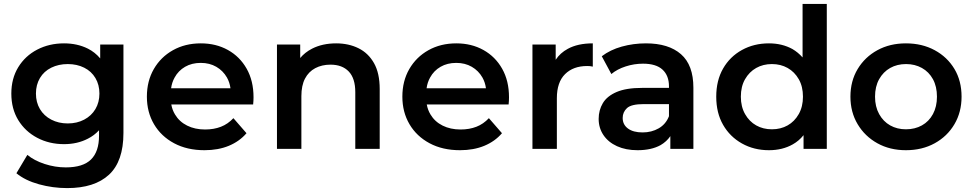

<svg xmlns="http://www.w3.org/2000/svg" viewBox="-20 -762 4981 983"><path d="M324 201Q250 201 179.5 181.5Q109 162 64 125L120 31Q155 60 208.5 77.5Q262 95 317 95Q405 95 446 54.5Q487 14 487 -67V-95Q462 -68 430 -52Q376 -24 308 -24Q232 -24 170.5 -56.5Q109 -89 73.5 -147Q38 -205 38 -283Q38 -360 73.5 -418Q109 -476 170.5 -508Q232 -540 308 -540Q376 -540 430 -513Q466 -495 493 -463V-534H612V-81Q612 64 538 132.5Q464 201 324 201ZM327 -130Q374 -130 411 -149.5Q448 -169 468.5 -203.5Q489 -238 489 -283Q489 -328 468.5 -362.5Q448 -397 411 -415.5Q374 -434 327 -434Q280 -434 242.5 -415.5Q205 -397 184.5 -362.5Q164 -328 164 -283Q164 -238 184.5 -203.5Q205 -169 242.5 -149.5Q280 -130 327 -130Z M1027 7Q938 7 871.5 -28.5Q805 -64 768.5 -126Q732 -188 732 -267Q732 -347 767.5 -408.5Q803 -470 865.5 -505Q928 -540 1008 -540Q1086 -540 1147 -506Q1208 -472 1243 -410Q1278 -348 1278 -264Q1278 -256 1277.5 -246Q1277 -236 1276 -227H857Q862 -199 876 -176Q898 -139 938 -119Q978 -99 1030 -99Q1075 -99 1111 -113Q1147 -127 1175 -157L1242 -80Q1206 -38 1151.5 -15.5Q1097 7 1027 7ZM856 -310H1160Q1156 -340 1142 -365Q1122 -400 1087.5 -420Q1053 -440 1008 -440Q962 -440 927.5 -420Q893 -400 874 -365Q860 -340 856 -310Z M1398 0V-534H1517V-465Q1541 -494 1578 -513Q1631 -540 1701 -540Q1765 -540 1815.5 -515Q1866 -490 1895 -438.5Q1924 -387 1924 -306V0H1799V-290Q1799 -361 1765.5 -396Q1732 -431 1672 -431Q1628 -431 1594 -413Q1560 -395 1541.5 -359.5Q1523 -324 1523 -270V0Z M2335 7Q2246 7 2179.5 -28.5Q2113 -64 2076.5 -126Q2040 -188 2040 -267Q2040 -347 2075.5 -408.5Q2111 -470 2173.5 -505Q2236 -540 2316 -540Q2394 -540 2455 -506Q2516 -472 2551 -410Q2586 -348 2586 -264Q2586 -256 2585.5 -246Q2585 -236 2584 -227H2165Q2170 -199 2184 -176Q2206 -139 2246 -119Q2286 -99 2338 -99Q2383 -99 2419 -113Q2455 -127 2483 -157L2550 -80Q2514 -38 2459.5 -15.5Q2405 7 2335 7ZM2164 -310H2468Q2464 -340 2450 -365Q2430 -400 2395.5 -420Q2361 -440 2316 -440Q2270 -440 2235.5 -420Q2201 -400 2182 -365Q2168 -340 2164 -310Z M2706 0V-534H2825V-456Q2848 -491 2887 -512Q2938 -540 3015 -540V-421Q3007 -423 3000 -423.5Q2993 -424 2986 -424Q2915 -424 2873 -382.5Q2831 -341 2831 -259V0Z M3412 0V-65Q3393 -37 3362 -19Q3315 7 3244 7Q3184 7 3139 -13.5Q3094 -34 3069.5 -70.5Q3045 -107 3045 -153Q3045 -198 3066.5 -234Q3088 -270 3137 -291Q3186 -312 3267 -312H3405V-320Q3405 -375 3372 -405.5Q3339 -436 3272 -436Q3227 -436 3183.5 -422Q3140 -408 3110 -383L3061 -474Q3104 -507 3163.5 -523.5Q3223 -540 3287 -540Q3403 -540 3466.5 -484.5Q3530 -429 3530 -313V0ZM3405 -229H3276Q3212 -229 3190 -208.5Q3168 -188 3168 -158Q3168 -124 3195 -104Q3222 -84 3270 -84Q3316 -84 3352.5 -105Q3389 -126 3405 -167Z M3917 7Q3840 7 3778.5 -27.5Q3717 -62 3682 -123Q3647 -184 3647 -267Q3647 -350 3682 -411Q3717 -472 3778.5 -506Q3840 -540 3917 -540Q3984 -540 4037 -511Q4066 -494 4089 -468V-742H4213V0H4094V-70Q4071 -41 4039 -23Q3986 7 3917 7ZM3932 -100Q3977 -100 4012.5 -120Q4048 -140 4069.5 -178Q4091 -216 4091 -267Q4091 -319 4069.5 -356.5Q4048 -394 4012.5 -414Q3977 -434 3932 -434Q3887 -434 3851.5 -414Q3816 -394 3794.5 -356.5Q3773 -319 3773 -267Q3773 -216 3794.5 -178Q3816 -140 3851.5 -120Q3887 -100 3932 -100Z M4618 7Q4536 7 4472 -28.5Q4408 -64 4371 -126Q4334 -188 4334 -267Q4334 -347 4371 -408.5Q4408 -470 4472 -505Q4536 -540 4618 -540Q4701 -540 4765.5 -505Q4830 -470 4866.5 -409Q4903 -348 4903 -267Q4903 -188 4866.5 -126Q4830 -64 4765.5 -28.5Q4701 7 4618 7ZM4618 -100Q4664 -100 4700 -120Q4736 -140 4756.5 -178Q4777 -216 4777 -267Q4777 -319 4756.5 -356.5Q4736 -394 4700 -414Q4664 -434 4619 -434Q4573 -434 4537.5 -414Q4502 -394 4481 -356.5Q4460 -319 4460 -267Q4460 -216 4481 -178Q4502 -140 4537.5 -120Q4573 -100 4618 -100Z"/></svg>

Font: Montserrat Thin SemiBold
Style: Regular
Weight: 600
Version: Version 9.000